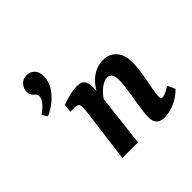

<svg xmlns="http://www.w3.org/2000/svg" viewBox="-164 -817 990 990"><g transform="rotate(-45 331.0 -322.0)"><path d="M503 7Q476 7 460 -7Q444 -21 444 -53Q444 -73 447 -94Q450 -115 454 -141Q458 -165 462.5 -193Q467 -221 470.5 -248Q474 -275 474 -295Q474 -320 466 -334.5Q458 -349 439 -349Q423 -349 404 -338Q385 -327 366.5 -306.5Q348 -286 335 -258L326 -284Q354 -359 396 -393.5Q438 -428 487 -428Q532 -428 559.5 -398Q587 -368 587 -315Q587 -289 583.5 -260Q580 -231 574.5 -202.5Q569 -174 565 -150Q561 -129 559 -114.5Q557 -100 557 -89Q557 -74 569 -74Q577 -74 591 -80Q605 -86 628 -100L647 -58Q616 -26 576.5 -9.5Q537 7 503 7ZM201 0 237 -276Q239 -287 240.5 -304.5Q242 -322 242 -331Q242 -346 234.5 -352Q227 -358 213 -358H180L185 -403Q218 -416 246.5 -422Q275 -428 296 -428Q331 -428 342 -410Q353 -392 352 -363L350 -300L315 0ZM82 -423 63 -452Q90 -470 107 -489.5Q124 -509 124 -528Q124 -541 113 -550Q103 -558 98 -568Q93 -578 93 -591Q93 -612 109 -631.5Q125 -651 154 -651Q180 -651 196.5 -633.5Q213 -616 213 -585Q213 -535 175 -491Q137 -447 82 -423Z"/></g></svg>

Font: Yrsa SemiBold
Style: Italic
Weight: 600
Italic angle: -7.10001°
Version: Version 2.004